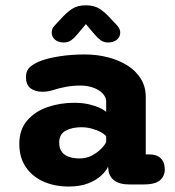

<svg xmlns="http://www.w3.org/2000/svg" viewBox="-20 -692 659 721"><path d="M468.2 0.8Q427.8 0.8 407.8 -15.3Q387.8 -31.3 386.7 -59.2L385.8 -66.2Q379 -50.2 360.3 -32.8Q341.7 -15.5 311.2 -3.5Q280.8 8.5 238 8.5Q185.2 8.5 143.2 -10.2Q101.2 -29 76.8 -64.8Q52.5 -100.5 52.5 -151.7Q52.5 -205 81.7 -239.1Q110.8 -273.2 157.9 -289.6Q205 -306 258.5 -306Q290.5 -306 315.5 -299.9Q340.5 -293.8 356.8 -285.8Q373 -277.7 378.7 -271.8V-310Q378.7 -323 371.1 -334Q363.5 -345 350.2 -353.2Q337 -361.5 319.4 -366.1Q301.8 -370.7 281.8 -370.7Q253 -370.7 227.8 -365.9Q202.5 -361.2 182.7 -354.7Q171.5 -351.2 161.3 -349.3Q151.2 -347.5 139.2 -347.5Q111.2 -347.5 94.3 -360.8Q77.5 -374.2 77.5 -402.3Q77.5 -428.5 94.8 -442.2Q112.2 -456 135.2 -464.2Q160.5 -473.7 203.8 -480.6Q247.2 -487.5 297.8 -487.5Q343.7 -487.5 385.1 -476.9Q426.5 -466.3 458.6 -446.1Q490.7 -425.8 509 -396.1Q527.3 -366.3 527.3 -328V-112.2H540Q568.8 -112.2 583.8 -97.4Q598.8 -82.7 598.8 -56.3Q598.8 -30.2 580.3 -14.7Q561.8 0.8 517.5 0.8ZM378.7 -180Q373.5 -187.5 359.1 -195.5Q344.7 -203.5 325.4 -208.8Q306.2 -214.2 285.7 -214.2Q250 -214.2 226.2 -201Q202.3 -187.8 202.3 -156.2Q202.3 -134.7 212.3 -121.5Q222.3 -108.3 239.7 -102.7Q257 -97 278.5 -97Q304.2 -97 324.8 -107.8Q345.3 -118.7 359.4 -132.9Q373.5 -147.2 378.7 -158.2ZM419.5 -596.7Q431.5 -583.4 431.5 -570Q431.5 -553.7 419 -543.1Q406.4 -532.5 386.2 -532.5Q369.2 -532.5 357.2 -541.6Q345.2 -550.8 334.8 -563.3L302.5 -601.5L270.5 -563.2Q259.7 -549.8 247.9 -541.2Q236.2 -532.5 219.2 -532.5Q199 -532.5 186.5 -543.1Q174.1 -553.8 174.1 -570.2Q174.1 -584.5 185.8 -596.7L205.4 -617.6Q228.8 -644.3 249.8 -658.2Q270.8 -672.1 302.4 -672.1Q334.6 -672.1 355.3 -658.2Q376.1 -644.3 399.9 -617.6Z"/></svg>

Font: Sono ExtraLight
Style: Regular
Weight: 200
Designer: Tyler Finck
Foundry: Tyler Finck
Version: Version 2.112